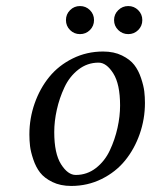

<svg xmlns="http://www.w3.org/2000/svg" viewBox="-20 -611 504 641"><path d="M309.1 -401.9Q271.5 -401.9 241.7 -378.7Q211.9 -355.5 195.1 -319.3Q178.2 -283.2 169.7 -244.6Q161.1 -206.1 161.1 -169.9Q161.1 -98.6 183.8 -62.7Q206.5 -26.9 232.9 -26.9Q270.5 -26.9 300.3 -50Q330.1 -73.2 346.9 -109.4Q363.8 -145.5 372.3 -184.1Q380.9 -222.7 380.9 -258.8Q380.9 -330.1 358.2 -366Q335.4 -401.9 309.1 -401.9ZM217.8 9.8Q181.6 9.8 154.8 -3.4Q127.9 -16.6 113.8 -34.9Q99.6 -53.2 91.1 -78.9Q82.5 -104.5 80.3 -123.3Q78.1 -142.1 78.1 -162.1Q78.1 -215.8 95.7 -265.9Q113.3 -315.9 144.5 -354.2Q175.8 -392.6 222.7 -415.8Q269.5 -439 324.2 -439Q360.4 -439 387.2 -425.8Q414.1 -412.6 428.2 -394.3Q442.4 -376 450.9 -350.3Q459.5 -324.7 461.7 -305.9Q463.9 -287.1 463.9 -267.1Q463.9 -213.4 446.3 -163.3Q428.7 -113.3 397.5 -75Q366.2 -36.6 319.3 -13.4Q272.5 9.8 217.8 9.8ZM374.8 -510.7Q360.8 -524.4 360.8 -543.9Q360.8 -563.5 374.8 -577.1Q388.7 -590.8 408.2 -590.8Q427.7 -590.8 441.4 -577.1Q455.1 -563.5 455.1 -543.9Q455.1 -524.4 441.4 -510.7Q427.7 -497.1 408.2 -497.1Q388.7 -497.1 374.8 -510.7ZM213.9 -510.7Q200.2 -524.4 200.2 -543.9Q200.2 -563.5 213.9 -577.1Q227.5 -590.8 247.1 -590.8Q266.6 -590.8 280.3 -577.1Q293.9 -563.5 293.9 -543.9Q293.9 -524.4 280.3 -510.7Q266.6 -497.1 247.1 -497.1Q227.5 -497.1 213.9 -510.7Z"/></svg>

Font: Common Serif
Style: Italic
Weight: 400
Italic angle: -12°
Designer: Philipp H. Poll, Khaled Hosny
Foundry: Stefan Peev, Context Ltd.
Version: Version 1.026